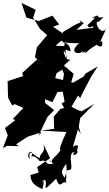

<svg xmlns="http://www.w3.org/2000/svg" viewBox="-50 -988 747 1311"><path d="M61 0 67 -8 138 -54 236 -86 212 -60 275 -191 320 -236 258 -285V-311L308 -290L342 -359L418 -366L451 -476L455 -482L386 -541L429 -579L406 -585L392 -673L329 -676L406 -742L312 -805L354 -821L308 -881L214 -844L130 -868L97 -968L194 -921L176 -867L223 -791L272 -748L202 -665L188 -597L269 -531L204 -583L102 -490L107 -468L2 -434L5 -321L33 -268L51 -277L128 -243L202 -227L121 -291L124 -266L37 -175L56 -169L-16 -114L3 -64L-30 23L-2 8L82 10ZM375 -513 387 -482 372 -396 391 -294 371 -282 406 -215 400 -253 363 -245 317 -192 320 -108 230 -96 404 -87C372 -20 344 50 367 32C322 103 287 90 312 141C311 103 251 96 317 127C253 150 276 92 223 114C158 38 159 111 162 94C189 12 118 58 152 99C146 20 169 65 221 93C220 53 266 61 245 -7L292 92L203 154L215 190L158 207C160 274 213 289 239 303C256 252 247 215 244 263C231 232 269 234 263 265C262 305 245 318 334 232C359 317 378 234 404 262C394 200 342 207 402 131C412 187 393 211 383 253C432 235 368 171 429 172C455 159 407 56 458 49C428 93 498 59 475 40C483 15 494 -10 448 13L482 -104L502 -73L488 -121L497 -181L594 -279L508 -228L485 -235L438 -259L483 -336L497 -318L513 -351L570 -460L617 -534L534 -486L521 -465L448 -423L327 -455L336 -488ZM522 -830C465 -871 512 -835 499 -834C473 -826 449 -811 379 -769C384 -745 332 -737 393 -690C365 -623 414 -641 398 -591C400 -603 354 -670 427 -639C431 -616 446 -690 371 -704C419 -693 420 -694 491 -693C407 -624 501 -607 523 -646C492 -602 562 -661 527 -626C558 -633 514 -624 611 -683C601 -685 664 -640 646 -709C611 -670 669 -760 677 -809C666 -741 600 -796 612 -842C616 -868 597 -802 656 -871C585 -857 657 -906 573 -864C613 -873 598 -864 547 -816C561 -777 598 -832 584 -798L472 -784Z"/></svg>

Font: Hussar Lance
Style: ExBdObl
Weight: 700
Foundry: Cannot Into Space Fonts, PlusOne Fonts
Version: Version 2.270